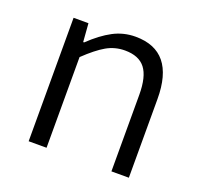

<svg xmlns="http://www.w3.org/2000/svg" viewBox="-100 -661 823 776"><g transform="rotate(20 311.5 -272.5)"><path d="M96 -531H160L166 -452H170Q218 -498 262.5 -521.5Q307 -545 358 -545Q527 -545 527 -338V0H452V-329Q452 -407 424.5 -442.5Q397 -478 337 -478Q294 -478 257.5 -457Q221 -436 173 -390V0H96Z"/></g></svg>

Font: Nebula Sans Book
Style: Regular
Weight: 400
Designer: Paul D. Hunt for Adobe (as Source Sans)
Foundry: Nebula Entertainment & Broadcasting LLC
Version: Version 1.010